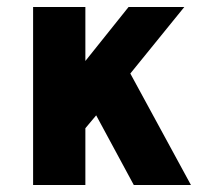

<svg xmlns="http://www.w3.org/2000/svg" viewBox="-20 -531 590 551"><path d="M75 0V-511H225V-356L349 -511H509L354 -320L528 0H364L256 -200L225 -163V0Z"/></svg>

Font: Overpass Black
Style: Regular
Weight: 900
Designer: Delve Withrington, Dave Bailey, Thomas Jockin
Foundry: Delve Fonts LLC
Version: Version 4.000; ttfautohint (v1.8.3)